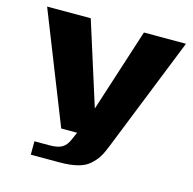

<svg xmlns="http://www.w3.org/2000/svg" viewBox="-95 -580 819 816"><g transform="rotate(15 314.5 -172.0)"><path d="M237 141H110V82H177Q213 82 231.5 71Q250 60 261 34L276 0H206L14 -485H206L322 -119L440 -485H625L425 16Q412 50 399.5 70Q387 90 366 108Q329 141 237 141Z"/></g></svg>

Font: Sarpanch ExtraBold
Style: Regular
Weight: 800
Designer: Manushi Parikh (Devanagari and Latin), Jyotish Sonowal (Devanagari)
Foundry: Indian Type Foundry
Version: Version 2.004;PS 1.0;hotconv 1.0.78;makeotf.lib2.5.61930; tt